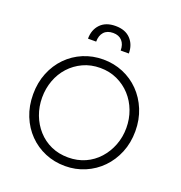

<svg xmlns="http://www.w3.org/2000/svg" viewBox="-172 -1145 1225 1303"><g transform="rotate(20 440.5 -493.5)"><path d="M441 12Q364 12 297 -16Q230 -44 179.5 -95.5Q129 -147 100.5 -217.5Q72 -288 72 -373Q72 -457 100.5 -527.5Q129 -598 179.5 -649.5Q230 -701 297 -729Q364 -757 441 -757Q517 -757 584 -729Q651 -701 701.5 -649.5Q752 -598 781 -527.5Q810 -457 810 -373Q810 -289 781 -218.5Q752 -148 701.5 -96.5Q651 -45 584 -16.5Q517 12 441 12ZM441 -50Q508 -50 563.5 -75Q619 -100 659.5 -145Q700 -190 722.5 -248.5Q745 -307 745 -373Q745 -438 723 -496.5Q701 -555 660.5 -599.5Q620 -644 564 -670Q508 -696 441 -696Q373 -696 317 -670Q261 -644 220.5 -599.5Q180 -555 158.5 -496.5Q137 -438 137 -373Q137 -307 159 -248.5Q181 -190 221.5 -145Q262 -100 317.5 -75Q373 -50 441 -50ZM293 -854Q293 -918 331.5 -958.5Q370 -999 441 -999Q511 -999 549.5 -958.5Q588 -918 588 -854H529Q529 -898 506 -923.5Q483 -949 441 -949Q398 -949 375 -923.5Q352 -898 352 -854Z"/></g></svg>

Font: Plus Jakarta Sans Light
Style: Regular
Weight: 300
Designer: Gumpita Rahayu
Foundry: Tokotype
Version: Version 2.006; ttfautohint (v1.8.4.7-5d5b)